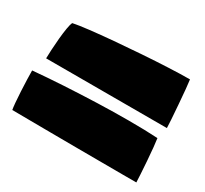

<svg xmlns="http://www.w3.org/2000/svg" viewBox="-93 -718 710 665"><g transform="rotate(30 262.5 -385.0)"><path d="M45 -551.5Q66.5 -556 107.8 -560.8Q149 -565.5 200.8 -570Q252.5 -574.5 307 -578.2Q361.5 -582 411 -584.2Q460.5 -586.5 495.5 -586.5Q497 -577.5 499.5 -550.8Q502 -524 504.5 -492Q507 -460 508.8 -434Q510.5 -408 510.5 -400.5H27.5Q27.5 -412.5 28.8 -434.8Q30 -457 32.2 -481.5Q34.5 -506 37.8 -525.5Q41 -545 45 -551.5ZM6.5 -340Q62.5 -345 127.5 -348.8Q192.5 -352.5 258.5 -354.8Q324.5 -357 383.5 -357Q451 -357 499.5 -354Q501 -345 503.5 -320.8Q506 -296.5 508 -267.8Q510 -239 511.5 -215.5Q513 -192 513 -184.5Q496.5 -184.5 459.8 -184.5Q423 -184.5 374.2 -184.8Q325.5 -185 272 -185.2Q218.5 -185.5 168 -185.8Q117.5 -186 77.2 -186.5Q37 -187 15.5 -187Q14 -194 12.2 -213.5Q10.5 -233 9.2 -257.8Q8 -282.5 7.2 -305Q6.5 -327.5 6.5 -340Z"/></g></svg>

Font: Grandstander Black
Style: Regular
Weight: 900
Designer: Tyler Finck
Foundry: Etcetera Type Co
Version: Version 1.200; ttfautohint (v1.8.3)